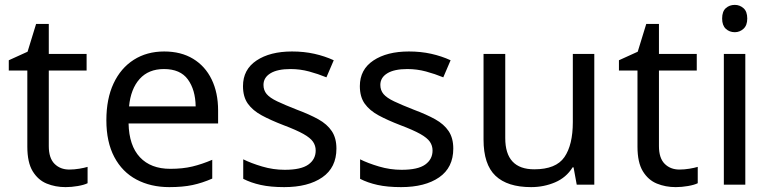

<svg xmlns="http://www.w3.org/2000/svg" viewBox="-20 -757 3160 787"><path d="M264 -62Q284 -62 305 -65.5Q326 -69 339 -73V-6Q325 1 299 5.5Q273 10 249 10Q207 10 171.5 -4.5Q136 -19 114 -55Q92 -91 92 -156V-468H16V-510L93 -545L128 -659H180V-536H335V-468H180V-158Q180 -109 203.5 -85.5Q227 -62 264 -62Z M653 -546Q722 -546 771.5 -516Q821 -486 847.5 -431.5Q874 -377 874 -304V-251H507Q509 -160 553.5 -112.5Q598 -65 678 -65Q729 -65 768.5 -74.5Q808 -84 850 -102V-25Q809 -7 769 1.5Q729 10 674 10Q598 10 539.5 -21Q481 -52 448.5 -113.5Q416 -175 416 -264Q416 -352 445.5 -415Q475 -478 528.5 -512Q582 -546 653 -546ZM652 -474Q589 -474 552.5 -433.5Q516 -393 509 -321H782Q781 -389 750 -431.5Q719 -474 652 -474Z M1359 -148Q1359 -70 1301 -30Q1243 10 1145 10Q1089 10 1048.5 1Q1008 -8 977 -24V-104Q1009 -88 1054.5 -74.5Q1100 -61 1147 -61Q1214 -61 1244 -82.5Q1274 -104 1274 -140Q1274 -160 1263 -176Q1252 -192 1223.5 -208Q1195 -224 1142 -244Q1090 -264 1053 -284Q1016 -304 996 -332Q976 -360 976 -404Q976 -472 1031.5 -509Q1087 -546 1177 -546Q1226 -546 1268.5 -536.5Q1311 -527 1348 -510L1318 -440Q1284 -454 1247 -464Q1210 -474 1171 -474Q1117 -474 1088.5 -456.5Q1060 -439 1060 -409Q1060 -387 1073 -371.5Q1086 -356 1116.5 -341.5Q1147 -327 1198 -307Q1249 -288 1285 -268Q1321 -248 1340 -219.5Q1359 -191 1359 -148Z M1838 -148Q1838 -70 1780 -30Q1722 10 1624 10Q1568 10 1527.5 1Q1487 -8 1456 -24V-104Q1488 -88 1533.5 -74.5Q1579 -61 1626 -61Q1693 -61 1723 -82.5Q1753 -104 1753 -140Q1753 -160 1742 -176Q1731 -192 1702.5 -208Q1674 -224 1621 -244Q1569 -264 1532 -284Q1495 -304 1475 -332Q1455 -360 1455 -404Q1455 -472 1510.5 -509Q1566 -546 1656 -546Q1705 -546 1747.5 -536.5Q1790 -527 1827 -510L1797 -440Q1763 -454 1726 -464Q1689 -474 1650 -474Q1596 -474 1567.5 -456.5Q1539 -439 1539 -409Q1539 -387 1552 -371.5Q1565 -356 1595.5 -341.5Q1626 -327 1677 -307Q1728 -288 1764 -268Q1800 -248 1819 -219.5Q1838 -191 1838 -148Z M2416 -536V0H2344L2331 -71H2327Q2301 -29 2255 -9.5Q2209 10 2157 10Q2060 10 2011 -36.5Q1962 -83 1962 -185V-536H2051V-191Q2051 -63 2170 -63Q2259 -63 2293.5 -113Q2328 -163 2328 -257V-536Z M2765 -62Q2785 -62 2806 -65.5Q2827 -69 2840 -73V-6Q2826 1 2800 5.5Q2774 10 2750 10Q2708 10 2672.5 -4.5Q2637 -19 2615 -55Q2593 -91 2593 -156V-468H2517V-510L2594 -545L2629 -659H2681V-536H2836V-468H2681V-158Q2681 -109 2704.5 -85.5Q2728 -62 2765 -62Z M2992 -737Q3012 -737 3027.5 -723.5Q3043 -710 3043 -681Q3043 -653 3027.5 -639Q3012 -625 2992 -625Q2970 -625 2955 -639Q2940 -653 2940 -681Q2940 -710 2955 -723.5Q2970 -737 2992 -737ZM3035 -536V0H2947V-536Z"/></svg>

Font: Noto Sans Khudawadi
Style: Regular
Weight: 400
Designer: Monotype Design Team
Foundry: Monotype Imaging Inc.
Version: Version 2.003; ttfautohint (v1.8.4.7-5d5b)